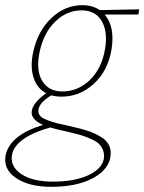

<svg xmlns="http://www.w3.org/2000/svg" viewBox="-73 -432 557 741"><path d="M464 -396 461 -376H331Q372 -328 357 -239Q343 -158 289 -108.5Q235 -59 164 -59Q145 -59 125 -64Q82 -38 76 -12Q73 2 80 12.5Q87 23 109.5 31.5Q132 40 146.5 43.5Q161 47 198 55Q238 64 263 72Q288 80 313.5 94.5Q339 109 348.5 130Q358 151 352 180Q340 229 279 259Q218 289 125 289Q38 289 -12 254.5Q-62 220 -51 166Q-34 89 93 50Q43 28 50 -6Q56 -37 105 -72Q70 -91 56.5 -132.5Q43 -174 55 -231Q73 -313 125.5 -362.5Q178 -412 245 -412Q284 -412 312 -393ZM332 -241Q344 -308 320 -350Q296 -392 242 -392Q184 -392 139.5 -348Q95 -304 80 -232Q65 -162 89.5 -120.5Q114 -79 168 -79Q227 -79 273 -122.5Q319 -166 332 -241ZM327 184Q331 164 324.5 147.5Q318 131 306.5 121Q295 111 272 101.5Q249 92 232 87.5Q215 83 186 76Q144 67 121 60Q-10 97 -26 162Q-36 209 8 239Q52 269 131 269Q212 269 265 245.5Q318 222 327 184Z"/></svg>

Font: EauTestText Extralight
Style: Italic
Weight: 250
Italic angle: -12°
Designer: Christian Thalmann (Catharsis Fonts)
Version: Version 0.001;PS 000.001;hotconv 1.0.88;makeotf.lib2.5.64775